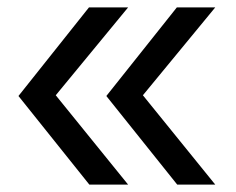

<svg xmlns="http://www.w3.org/2000/svg" viewBox="-20 -540 640 520"><path d="M563 -40H460L268 -280L459 -520H563L367 -282ZM327 -40H222L30 -280L221 -520H327L131 -282Z"/></svg>

Font: Maple Mono NF CN
Style: Regular
Weight: 400
Monospace: yes
Designer: subframe7536
Version: Version 7.000